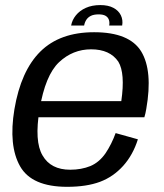

<svg xmlns="http://www.w3.org/2000/svg" viewBox="-20 -724 639 749"><path d="M242 4.8 253.9 -61.9Q178.1 -61.9 146.1 -117.4Q113.4 -172.1 134.4 -297.5Q156.5 -430.5 210.3 -481.3Q263.9 -531.6 335.5 -531.6Q408.9 -531.6 441.7 -483.3Q468.9 -438.3 453.2 -329.6H129.2L118.2 -266.6H543.2Q547.8 -281.7 550.6 -299Q576.7 -447.6 530.9 -523.2Q484.8 -598.3 347.1 -598.3Q213.7 -598.3 137.5 -523Q61.5 -447.8 36.2 -297.7Q12.7 -155.6 58.5 -75.1Q104 4.8 242 4.8ZM253.9 -61.9 242 4.8Q317.4 4.8 370 -14.7Q421.9 -34.1 460.6 -77.1Q498.6 -119.4 517.9 -180.5L431.1 -204.8Q415.2 -161.2 391.6 -126Q367.3 -91 332.9 -76.3Q297.4 -61.9 253.9 -61.9ZM371.4 -704.2Q339.1 -704.2 315 -693.4Q290.9 -682.6 276.1 -664.3Q261.3 -646 257.5 -624.5H308.2Q310.4 -636.9 316.8 -646.8Q323.2 -656.6 334.7 -662.3Q346.2 -667.9 365 -667.9Q382.1 -667.9 391.7 -662.4Q401.2 -656.8 404.7 -647Q408.2 -637.1 406 -624.5H456.6Q460.3 -646 451.5 -664.3Q442.7 -682.6 422.4 -693.4Q402.1 -704.2 371.4 -704.2Z"/></svg>

Font: Anybody Thin
Style: Italic
Weight: 100
Italic angle: -10°
Designer: Tyler Finck
Foundry: Etcetera Type Company
Version: Version 1.114;gftools[0.9.25]